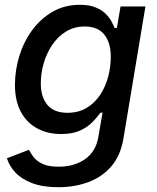

<svg xmlns="http://www.w3.org/2000/svg" viewBox="-20 -573 660 809"><path d="M225.6 215.8Q160.2 215.8 115.5 198.7Q70.8 181.6 44.7 153.8Q18.6 126 9.3 93.8L102.1 58.1Q108.9 72.8 121.8 89.4Q134.8 106 159.7 117.7Q184.6 129.4 227.5 129.4Q292 129.4 337.9 97.9Q383.8 66.4 394.5 3.9L412.1 -99.1L402.3 -97.2Q389.6 -79.1 369.4 -58.3Q349.1 -37.6 317.4 -22.9Q285.6 -8.3 237.3 -8.3Q180.7 -8.3 136.7 -32Q92.8 -55.7 67.9 -101.8Q43 -147.9 43 -215.3Q43 -277.3 61.5 -337.4Q80.1 -397.5 115.7 -446Q151.4 -494.6 201.9 -523.7Q252.4 -552.7 316.4 -552.7Q355.5 -552.7 381.6 -542.2Q407.7 -531.7 424.1 -515.9Q440.4 -500 449.5 -483.2Q458.5 -466.3 463.4 -454.1L472.7 -456.1L487.8 -545.9H592.8L500 11.2Q487.8 83 449 127.9Q410.2 172.9 352.3 194.3Q294.4 215.8 225.6 215.8ZM264.2 -97.7Q311 -97.7 345.5 -118.7Q379.9 -139.6 402.6 -174.3Q425.3 -209 436 -250.7Q446.8 -292.5 446.8 -334.5Q446.8 -392.6 419.7 -427Q392.6 -461.4 336.9 -461.4Q293 -461.4 258.3 -440.2Q223.6 -418.9 200 -383.8Q176.3 -348.6 164.1 -306.2Q151.9 -263.7 151.9 -221.2Q151.9 -164.6 179.7 -131.1Q207.5 -97.7 264.2 -97.7Z"/></svg>

Font: Inter Medium
Style: Italic
Weight: 500
Italic angle: -9.3988°
Designer: Rasmus Andersson
Foundry: rsms
Version: Version 4.001;git-66647c0bb